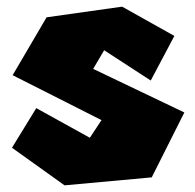

<svg xmlns="http://www.w3.org/2000/svg" viewBox="-20 -570 585 577"><path d="M89 -245 16 -126 174 -13 436 -37 534 -232 260 -363 293 -419 433 -328 504 -462 347 -550 120 -518 18 -344 285 -209 250 -156Z"/></svg>

Font: Super Mario
Style: Regular
Weight: 400
Version: Version 1.0